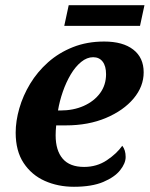

<svg xmlns="http://www.w3.org/2000/svg" viewBox="-20 -705 575 735"><path d="M262.9 10Q202 10 151.5 -12.5Q101 -35 70.5 -81Q40 -127 40 -197.3Q40 -241.5 54 -290.3Q68 -339 95.5 -384.5Q123 -430 164 -466.5Q205 -503 259 -524.5Q313 -546 378.9 -546Q450.5 -546 490.2 -515.1Q530 -484.3 530 -428.1Q530 -374 491.5 -328Q453 -282 385.7 -253.5Q318.3 -225 232 -225H195.1Q194.1 -214.7 193.5 -204.8Q193 -195 193 -187Q193 -129 220 -97.5Q247 -66 301.9 -66Q350.7 -66 388.9 -91.5Q427 -117 448 -147Q461 -131 461 -104Q461 -80 440 -53.5Q419 -27 375.4 -8.5Q331.7 10 262.9 10ZM210.6 -282Q261 -282 300.5 -299.6Q340 -317.2 363 -348.3Q386 -379.5 386 -421Q386 -452 373 -469Q360 -486 336.5 -486Q313 -486 290.8 -468Q268.6 -450 250.8 -420Q233 -390 220.5 -354Q208 -318 202 -282ZM226 -606 243 -685H533L516 -606Z"/></svg>

Font: Noto Serif
Style: Italic
Weight: 400
Italic angle: -12°
Designer: Monotype Design Team
Foundry: Monotype Imaging Inc.
Version: Version 2.013